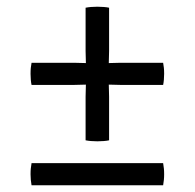

<svg xmlns="http://www.w3.org/2000/svg" viewBox="-20 -552 580 572"><path d="M74 -365Q72.5 -357.5 71.8 -350Q71 -342.5 71 -332Q71 -322.5 71.8 -314.2Q72.5 -306 74 -299H200Q207.5 -299 220 -299.5Q232.5 -300 240 -300H300Q307.5 -300 320 -299.5Q332.5 -299 340 -299H466Q467.5 -306 468.2 -314.2Q469 -322.5 469 -332Q469 -342.5 468.2 -350Q467.5 -357.5 466 -365H340Q332.5 -365 320 -364.5Q307.5 -364 300 -364H240Q232.5 -364 220 -364.5Q207.5 -365 200 -365ZM235 -400Q235 -392.5 235.5 -380Q236 -367.5 236 -360V-304Q236 -296.5 235.5 -284Q235 -271.5 235 -264V-134Q242.5 -132.5 251 -131.8Q259.5 -131 270 -131Q280 -131 289.2 -131.8Q298.5 -132.5 305 -134V-264Q305 -271.5 304.5 -284Q304 -296.5 304 -304V-360Q304 -367.5 304.5 -380Q305 -392.5 305 -400V-529Q298.5 -530.5 289.2 -531.2Q280 -532 270 -532Q259.5 -532 251 -531.2Q242.5 -530.5 235 -529ZM74 0Q72.5 -8.5 71.8 -16Q71 -23.5 71 -33Q71 -43.5 71.8 -50.2Q72.5 -57 74 -66H466Q467.5 -57 468.2 -50.2Q469 -43.5 469 -33Q469 -23.5 468.2 -16Q467.5 -8.5 466 0Z"/></svg>

Font: Signika Negative Light
Style: Regular
Weight: 300
Designer: Anna Giedry
Foundry: Anna Giedry
Version: Version 2.001